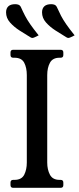

<svg xmlns="http://www.w3.org/2000/svg" viewBox="-20 -898 377 918"><path d="M205.8 -121Q205.8 -87 218.8 -62.5Q231.8 -38 264.8 -38H269.8Q282.8 -38 282.8 -25V-13Q282.8 0 269.8 0H43.2Q30.2 0 30.2 -13V-25Q30.2 -38 43.2 -38H49.2Q83.2 -38 95.8 -62.5Q108.2 -87 108.2 -121V-539Q108.2 -574 95.8 -598Q83.2 -622 49.2 -622H43.2Q30.2 -622 30.2 -635V-647Q30.2 -660 43.2 -660H269.8Q282.8 -660 282.8 -647V-635Q282.8 -622 269.8 -622H264.8Q231.8 -622 218.8 -598Q205.8 -574 205.8 -539ZM336.8 -729 321 -721.2Q312.2 -716.8 308.2 -716.8Q305.8 -716 303 -717.2Q300.2 -718.5 297.8 -719.5Q273 -734.5 245.9 -751.9Q218.8 -769.2 199.9 -790.6Q181 -812 181 -839Q181 -857.5 191.9 -867.8Q202.8 -878 224.8 -878Q233 -878 240 -875.6Q247 -873.2 251 -866Q262.2 -841 272 -822.2Q281.8 -803.5 296.4 -782.4Q311 -761.2 336.8 -729ZM164.8 -729 149 -721.2Q140.2 -716.8 136.2 -716.8Q133.8 -716 131 -717.2Q128.2 -718.5 125.8 -719.5Q101 -734.5 73.9 -751.9Q46.8 -769.2 27.9 -790.6Q9 -812 9 -839Q9 -857.5 19.9 -867.8Q30.8 -878 52.8 -878Q61 -878 68 -875.6Q75 -873.2 79 -866Q90.2 -841 100 -822.2Q109.8 -803.5 124.4 -782.4Q139 -761.2 164.8 -729Z"/></svg>

Font: Young Serif Light
Style: Regular
Weight: 300
Designer: Bastien Sozeau
Foundry: NBR — Bastien Sozeau
Version: Version 5.001